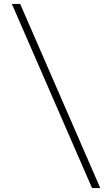

<svg xmlns="http://www.w3.org/2000/svg" viewBox="-20 -800 566 970"><path d="M82 -780H40L445 150H486.5Z"/></svg>

Font: Bodoni* 06
Style: Bold
Weight: 700
Version: Version 2.2